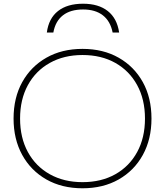

<svg xmlns="http://www.w3.org/2000/svg" viewBox="-20 -1003 888 1033"><path d="M427 -983Q510 -983 560 -943.5Q610 -904 621 -828H586Q574 -889 533.5 -920.5Q493 -952 427 -952Q359 -952 318.5 -920.5Q278 -889 267 -828H232Q242 -904 292 -943.5Q342 -983 427 -983ZM424 10Q313 10 229.5 -37.5Q146 -85 99.5 -169.5Q53 -254 53 -365Q53 -477 99.5 -561Q146 -645 229.5 -692.5Q313 -740 424 -740Q535 -740 618.5 -692.5Q702 -645 748.5 -561Q795 -477 795 -365Q795 -254 748.5 -169.5Q702 -85 618.5 -37.5Q535 10 424 10ZM424 -23Q525 -23 600.5 -65.5Q676 -108 718 -185Q760 -262 760 -365Q760 -468 718 -545Q676 -622 600.5 -664.5Q525 -707 424 -707Q324 -707 248 -664.5Q172 -622 130 -545Q88 -468 88 -365Q88 -262 130 -185Q172 -108 248 -65.5Q324 -23 424 -23Z"/></svg>

Font: M PLUS 1 ExtraLight
Style: Regular
Weight: 250
Version: Version 1.001